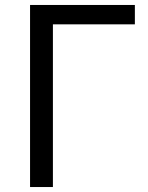

<svg xmlns="http://www.w3.org/2000/svg" viewBox="-20 -753 597 773"><path d="M101 0H193V-655H523V-733H101Z"/></svg>

Font: Noto Sans CJK HK
Style: Regular
Weight: 400
Designer: Ryoko NISHIZUKA 西塚涼子 (kana, bopomofo & ideographs); Paul D. Hunt (Latin, Greek & Cyrillic); Sandoll Communications 산돌커뮤니
Foundry: Adobe
Version: Version 2.004;hotconv 1.0.118;makeotfexe 2.5.65603